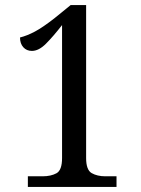

<svg xmlns="http://www.w3.org/2000/svg" viewBox="-20 -738 556 758"><path d="M90 0V-42H148Q181 -42 203 -54Q225 -66 225 -114V-639Q190 -594 161.5 -565.5Q133 -537 106 -537Q85 -537 72 -551.5Q59 -566 59 -590Q87 -597 118 -613.5Q149 -630 195 -666L259 -718H320V-114Q320 -67 342 -54.5Q364 -42 396 -42H440V0Z"/></svg>

Font: Noto Serif Lao SemCond
Style: Regular
Weight: 400
Width: 4
Designer: Monotype Design Team
Foundry: Monotype Imaging Inc.
Version: Version 2.004; ttfautohint (v1.8.4.7-5d5b)